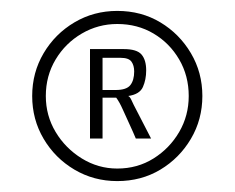

<svg xmlns="http://www.w3.org/2000/svg" viewBox="-20 -611 430 352"><path d="M195 -279Q152 -279 116.5 -300Q81 -321 60 -356.5Q39 -392 39 -435Q39 -478 60 -513.5Q81 -549 116.5 -570Q152 -591 195 -591Q239 -591 274 -570Q309 -549 330 -513.5Q351 -478 351 -435Q351 -392 330 -356.5Q309 -321 274 -300Q239 -279 195 -279ZM195 -302Q232 -302 261.5 -320.5Q291 -339 308.5 -369Q326 -399 326 -435Q326 -472 308.5 -502Q291 -532 261.5 -549.5Q232 -567 195 -567Q160 -567 130 -549.5Q100 -532 82 -502Q64 -472 64 -435Q64 -399 82 -369Q100 -339 130 -320.5Q160 -302 195 -302ZM145 -357V-521H207Q231 -521 239.5 -511Q248 -501 248 -482Q248 -465 242 -451.5Q236 -438 215 -435Q218 -434 221 -427.5Q224 -421 225 -419L257 -357H229Q224 -369 217.5 -383Q211 -397 205 -410.5Q199 -424 193 -432H168V-357ZM168 -446H192Q212 -446 219 -455Q226 -464 226 -480Q226 -491 221 -498Q216 -505 201 -505H168Z"/></svg>

Font: Alumni Sans Thin SemiBold
Style: Regular
Weight: 600
Version: Version 1.018